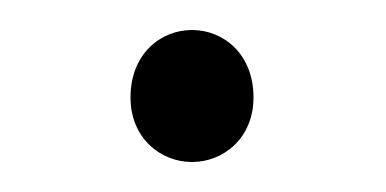

<svg xmlns="http://www.w3.org/2000/svg" viewBox="-20 -96 257 128"><path d="M108 12C129 12 149 -4 149 -31C149 -60 129 -76 108 -76C87 -76 67 -60 67 -31C67 -4 87 12 108 12Z"/></svg>

Font: Source Sans Pro Light
Style: Regular
Weight: 300
Designer: Paul D. Hunt
Foundry: Adobe Systems Incorporated
Version: Version 3.006;hotconv 1.0.111;makeotfexe 2.5.65597